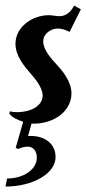

<svg xmlns="http://www.w3.org/2000/svg" viewBox="-21 -446 315 700"><path d="M14.4 -40 13.4 -31.2C20.8 -19.8 42 -8.8 63.5 -2L36.1 93.5L46.1 96.9C57.4 91.8 67.9 88.6 80.1 88.6C100.1 88.6 113.3 104.7 113.3 128.7C113.3 171.9 64.7 204.8 4.9 204.8L-1 234.1C99.9 234.1 181.6 186 181.6 126.7C181.6 80.3 145.3 49.6 90.8 49.6C87.4 49.6 82.8 49.8 81.3 50L94 4.6C96.4 4.9 98.9 4.9 101.1 4.9C180.2 4.9 239.5 -43.7 239.5 -105.2C239.5 -148.7 207.8 -187 182.6 -213.9C167.7 -229.7 136.5 -264.6 136.5 -294.4C136.5 -323.5 164.8 -342 189.7 -342C202.6 -342 217.5 -337.4 232.7 -329.8L273.9 -411.9L249.3 -425.5C237.8 -402.8 219.2 -387 196.3 -387C182.9 -387 170.7 -390.6 156.5 -390.6C97.4 -390.6 35.4 -348.1 35.4 -286.6C35.4 -243.4 65.7 -206.1 90.3 -178.2C103.3 -163.6 134.5 -127.9 134.5 -97.9C134.5 -61.3 94.2 -37.1 39.8 -37.1C32.5 -37.1 22 -38.1 14.4 -40Z"/></svg>

Font: RisaltypS01
Style: Medium
Weight: 500
Italic angle: -9°
Designer: gluk
Foundry: gluk
Version: Version 0.24